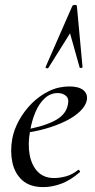

<svg xmlns="http://www.w3.org/2000/svg" viewBox="-20 -752 387 784"><path d="M294 -727 317 -478Q317 -475 311 -474.5Q305 -474 305 -477L266 -616L177 -474Q175 -472 170 -473.5Q165 -475 166 -478L275 -727Q278 -732 286 -732Q294 -732 294 -727ZM157 12Q102 12 71 -16Q40 -44 30.5 -89Q21 -134 30 -185Q37 -223 58 -261Q79 -299 110 -330Q141 -361 180 -380Q219 -399 263 -399Q301 -399 319.5 -384.5Q338 -370 335 -345Q331 -321 307.5 -298Q284 -275 247 -257Q210 -239 164 -226Q118 -213 70 -208L72 -221Q147 -232 198 -256.5Q249 -281 257 -324Q263 -349 249.5 -360.5Q236 -372 216 -372Q186 -372 163 -351Q140 -330 125 -295Q110 -260 103 -218Q93 -164 101 -120.5Q109 -77 134 -51Q159 -25 201 -25Q224 -25 249.5 -32Q275 -39 299 -58Q301 -60 304.5 -56Q308 -52 306 -49Q268 -16 230.5 -2Q193 12 157 12Z"/></svg>

Font: Cormorant Medium
Style: Italic
Weight: 500
Italic angle: -10°
Designer: Christian Thalmann (Catharsis Fonts)
Foundry: Catharsis Fonts
Version: Version 4.000